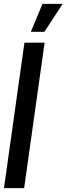

<svg xmlns="http://www.w3.org/2000/svg" viewBox="-26 -970 342 990"><path d="M-5.5 0 100 -750H204L98.5 0ZM133 -806 193 -950H297L203 -806Z"/></svg>

Font: Urbanist SemiBold
Style: Italic
Weight: 600
Italic angle: -8°
Designer: Corey Hu
Foundry: Corey Hu
Version: Version 1.321; ttfautohint (v1.8.4.7-5d5b)